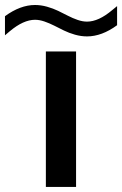

<svg xmlns="http://www.w3.org/2000/svg" viewBox="-50 -741 484 761"><path d="M-30.3 -676.8Q30.3 -721.2 88.9 -721.2Q112.3 -721.2 136.5 -714.4Q160.6 -707.5 180.4 -698Q200.2 -688.5 219 -678.7Q237.8 -668.9 257.6 -662.1Q277.3 -655.3 294.9 -655.3Q340.8 -655.3 395 -701.2L414.1 -716.8V-641.1Q353.5 -596.7 294.9 -596.7Q271.5 -596.7 247.3 -603.5Q223.1 -610.4 203.4 -620.1Q183.6 -629.9 164.8 -639.4Q146 -648.9 126.2 -655.8Q106.4 -662.6 88.9 -662.6Q43 -662.6 -11.2 -617.2L-30.3 -601.1ZM251.5 0H131.8V-537.1H251.5Z"/></svg>

Font: Squarish Sans CT
Style: Regular
Weight: 400
Version: Version 0.9